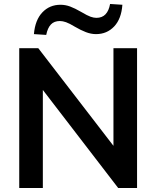

<svg xmlns="http://www.w3.org/2000/svg" viewBox="-20 -948 788 968"><path d="M77 0V-705H173L578 -179H552V-705H671V0H576L171 -527H196V0ZM213 -772 151 -776Q157 -847 193.5 -885.5Q230 -924 285 -924Q310 -924 334 -915Q358 -906 389 -888Q421 -869 437 -863.5Q453 -858 466 -858Q495 -858 512 -876Q529 -894 535 -928L597 -924Q592 -853 555.5 -814.5Q519 -776 464 -776Q439 -776 413 -786Q387 -796 358 -813Q330 -830 313 -836Q296 -842 282 -842Q253 -842 236.5 -824.5Q220 -807 213 -772Z"/></svg>

Font: Nunito Sans 12pt ExtraLight
Style: Bold
Weight: 700
Version: Version 3.101;gftools[0.9.27]